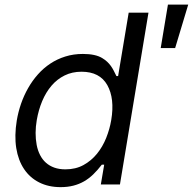

<svg xmlns="http://www.w3.org/2000/svg" viewBox="-20 -781 817 813"><path d="M51.1 -271.3Q57.2 -307.2 69.2 -342Q81.3 -376.8 99.1 -408Q116.8 -439.3 140.3 -465.7Q163.7 -492.2 192.8 -511.5Q221.9 -530.9 256.6 -541.7Q291.2 -552.6 331 -552.6Q383.9 -552.6 412.6 -535.2Q425.1 -527.7 433.8 -519.5Q442.5 -511.4 449.2 -502Q456 -492.5 461.5 -481.9Q467 -471.2 473 -458.8H480.1L524.9 -727.3H608.7L487.9 0H407L421.2 -83.8H411.2Q393.1 -60.4 374.8 -42.6Q356.5 -24.9 335.8 -13Q315 -1.1 290.7 5.1Q266.3 11.4 236.5 11.4Q185.4 11.4 146 -8.5Q106.5 -28.4 81.9 -65.2Q57.2 -101.9 48.8 -154.1Q40.5 -206.3 51.1 -271.3ZM135.3 -167.3Q139.9 -143.5 149.7 -124.5Q159.4 -105.5 174.5 -92Q189.6 -78.5 210.2 -71.2Q230.8 -63.9 257.1 -63.9Q300.4 -63.9 333.6 -82.2Q366.8 -100.5 390.8 -130.1Q414.8 -159.8 429.7 -197.1Q444.6 -234.4 451 -272.7Q466.3 -363.6 434.3 -420.8Q402.3 -477.3 325.3 -477.3Q285.5 -477.3 253.6 -461.5Q221.6 -445.7 198 -418Q174.4 -390.3 158.7 -353Q143.1 -315.7 135.7 -272.7Q126.1 -216.6 135.3 -167.3ZM660.5 -577.4 691.1 -761.4H777L721.6 -577.4Z"/></svg>

Font: Inter P
Style: Italic
Weight: 400
Italic angle: -9.40001°
Designer: Rasmus Andersson
Foundry: rsms
Version: Version 3.018;git-588b23468